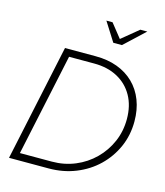

<svg xmlns="http://www.w3.org/2000/svg" viewBox="-131 -1015 961 1115"><g transform="rotate(15 349.5 -458.0)"><path d="M29 0 178 -700H363Q435 -700 493 -678.5Q551 -657 592.5 -616.5Q634 -576 656 -519Q678 -462 678 -392Q678 -309 646.5 -238Q615 -167 559.5 -113.5Q504 -60 429 -30Q354 0 267 0ZM83 -43H275Q349 -43 414 -70Q479 -97 528 -145.5Q577 -194 604.5 -257.5Q632 -321 632 -394Q632 -474 599 -533Q566 -592 506 -624.5Q446 -657 365 -657H214ZM441 -802 369 -916H406L472 -833L573 -916H615L493 -802Z"/></g></svg>

Font: Red Hat Display
Style: Italic
Weight: 300
Italic angle: -12°
Designer: Pentagram, MCKL
Foundry: Pentagram, MCKL
Version: Version 1.023